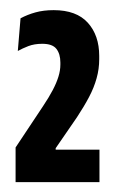

<svg xmlns="http://www.w3.org/2000/svg" viewBox="-20 -718 234 388"><path d="M11.5 -350V-420L67 -503.5Q79 -521.5 86.5 -535.8Q94 -550 98 -562.8Q102 -575.5 102 -587.5V-591.5Q102 -609 94 -619.2Q86 -629.5 65.5 -629.5Q49.5 -629.5 37.2 -624.8Q25 -620 16 -615L21.5 -681Q35.5 -688.5 51.8 -693Q68 -697.5 88.5 -697.5Q134.5 -697.5 157.5 -672Q180.5 -646.5 180.5 -605V-598.5Q180.5 -578.5 175.2 -559.8Q170 -541 160 -522Q150 -503 135.5 -481L92.5 -418.5V-404.5L65.5 -415.5H181V-350Z"/></svg>

Font: Anek Tamil Condensed SemiBold
Style: Regular
Weight: 600
Width: 3
Designer: Aadarsh Rajan (Tamil), Yesha Goshar (Latin)
Foundry: Ek Type
Version: Version 1.003